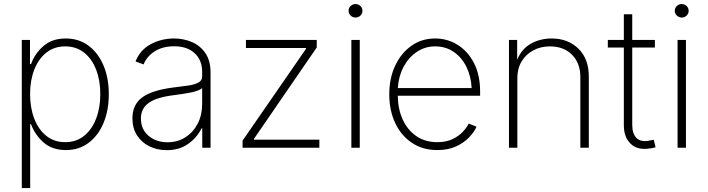

<svg xmlns="http://www.w3.org/2000/svg" viewBox="-20 -748 3583 972"><path d="M90.3 204.1V-545.9H131.8V-423.8H137.2Q155.8 -476.1 199.5 -514.6Q243.2 -553.2 313.5 -553.2Q378.9 -553.2 427.7 -517.1Q476.6 -481 503.7 -417.2Q530.8 -353.5 530.8 -271.5Q530.8 -189 503.9 -125Q477.1 -61 428.2 -24.7Q379.4 11.7 314 11.7Q243.7 11.7 200 -27.3Q156.2 -66.4 137.2 -119.1H132.8V204.1ZM310.1 -28.3Q366.2 -28.3 406 -60.5Q445.8 -92.8 466.8 -147.9Q487.8 -203.1 487.8 -272Q487.8 -340.3 466.8 -395Q445.8 -449.7 406 -481.4Q366.2 -513.2 310.1 -513.2Q254.9 -513.2 215.1 -481.9Q175.3 -450.7 153.8 -396Q132.3 -341.3 132.3 -272Q132.3 -202.1 153.6 -147Q174.8 -91.8 214.6 -60.1Q254.4 -28.3 310.1 -28.3Z M824.2 12.2Q776.9 12.2 737.3 -6.8Q697.8 -25.9 674.1 -62Q650.4 -98.1 650.4 -149.9Q650.4 -218.3 700 -254.9Q749.5 -291.5 858.4 -305.2Q900.4 -310.1 933.1 -314.9Q965.8 -319.8 984.6 -330.1Q1003.4 -340.3 1003.4 -361.3V-383.8Q1003.4 -443.4 965.6 -478.5Q927.7 -513.7 861.8 -513.7Q803.2 -513.7 763.2 -488Q723.1 -462.4 707 -421.9L666 -437Q689.9 -496.1 743.9 -524.7Q797.9 -553.2 860.8 -553.2Q909.2 -553.2 951.4 -535.2Q993.7 -517.1 1019.8 -479Q1045.9 -440.9 1045.9 -380.9V0H1003.9V-98.1H1000Q978.5 -52.7 933.6 -20.3Q888.7 12.2 824.2 12.2ZM828.1 -27.8Q879.4 -27.8 918.9 -53.2Q958.5 -78.6 981 -122.3Q1003.4 -166 1003.4 -221.2V-301.8Q986.3 -287.6 944.8 -279.5Q903.3 -271.5 863.3 -266.6Q773.4 -255.9 733.4 -227.5Q693.4 -199.2 693.4 -148.4Q693.4 -92.8 732.2 -60.3Q771 -27.8 828.1 -27.8Z M1208 0V-36.1L1529.3 -501V-504.9H1225.1V-545.9H1583.5V-507.8L1265.6 -44.9V-41H1596.7V0Z M1758.8 0V-545.9H1801.3V0ZM1779.8 -659.2Q1765.6 -659.2 1755.1 -669.2Q1744.6 -679.2 1744.6 -693.4Q1744.6 -707.5 1755.1 -717.5Q1765.6 -727.5 1779.8 -727.5Q1794.4 -727.5 1804.7 -717.5Q1814.9 -707.5 1814.9 -693.4Q1814.9 -679.2 1804.7 -669.2Q1794.4 -659.2 1779.8 -659.2Z M2193.8 11.7Q2120.1 11.7 2065.4 -24.9Q2010.7 -61.5 1980.7 -125.2Q1950.7 -189 1950.7 -270.5Q1950.7 -352.1 1980.7 -415.8Q2010.7 -479.5 2063 -516.4Q2115.2 -553.2 2183.1 -553.2Q2244.6 -553.2 2296.4 -521.2Q2348.1 -489.3 2379.4 -429Q2410.6 -368.7 2410.6 -283.7V-263.2H1993.7Q1994.6 -195.8 2018.8 -142.8Q2043 -89.8 2087.4 -59.1Q2131.8 -28.3 2193.8 -28.3Q2238.8 -28.3 2270.5 -43.5Q2302.2 -58.6 2322.8 -80.6Q2343.3 -102.5 2353 -122.6L2392.6 -106.4Q2380.4 -79.1 2354 -51.8Q2327.6 -24.4 2287.8 -6.3Q2248 11.7 2193.8 11.7ZM1994.1 -302.2H2367.7Q2364.7 -362.3 2341.1 -409.9Q2317.4 -457.5 2276.9 -485.4Q2236.3 -513.2 2183.1 -513.2Q2131.3 -513.2 2089.8 -485.1Q2048.3 -457 2022.9 -409.2Q1997.6 -361.3 1994.1 -302.2Z M2599.1 -353.5V0H2556.6V-545.9H2598.1V-445.8Q2621.6 -501.5 2668.5 -527.3Q2715.3 -553.2 2772.5 -553.2Q2855.5 -553.2 2908.2 -501.7Q2960.9 -450.2 2960.9 -359.9V0H2918V-357.9Q2918 -428.7 2875.7 -470.9Q2833.5 -513.2 2764.2 -513.2Q2717.3 -513.2 2679.9 -493.2Q2642.6 -473.1 2620.8 -437.3Q2599.1 -401.4 2599.1 -353.5Z M3295.4 -545.9V-507.3H3180.7V-116.2Q3180.7 -70.8 3202.1 -49.6Q3223.6 -28.3 3263.2 -35.6Q3274.9 -37.1 3289.6 -40.5L3298.8 -2.4Q3284.7 2.4 3266.1 3.9Q3206.1 12.7 3172.1 -20.8Q3138.2 -54.2 3138.2 -113.8V-507.3H3057.1V-545.9H3138.2V-675.8H3180.7V-545.9Z M3410.2 0V-545.9H3452.6V0ZM3431.2 -659.2Q3417 -659.2 3406.5 -669.2Q3396 -679.2 3396 -693.4Q3396 -707.5 3406.5 -717.5Q3417 -727.5 3431.2 -727.5Q3445.8 -727.5 3456.1 -717.5Q3466.3 -707.5 3466.3 -693.4Q3466.3 -679.2 3456.1 -669.2Q3445.8 -659.2 3431.2 -659.2Z"/></svg>

Font: Inter Extra Light
Style: Regular
Weight: 200
Designer: Rasmus Andersson
Foundry: rsms
Version: Version 4.000;git-3c8e0fc